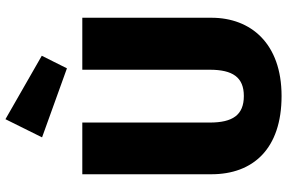

<svg xmlns="http://www.w3.org/2000/svg" viewBox="-190 -820 1028 687"><g transform="rotate(-90 323.5 -476.0)"><path d="M241 -970 176 -839 423 -750 468 -840ZM604 -695H418V-239C418 -157 391 -117 324 -117C256 -117 229 -157 229 -239V-695H44V-233C44 -84 135 18 324 18C512 18 604 -92 604 -233Z"/></g></svg>

Font: Fira Sans ExtraBold
Style: Regular
Weight: 800
Designer: bBox Type GmbH & Carrois Corporate GbR & Edenspiekermann AG
Foundry: bBox Type GmbH & Carrois Corporate GbR & Edenspiekermann AG
Version: Version 4.300;PS 004.300;hotconv 1.0.88;makeotf.lib2.5.64775